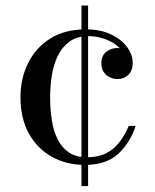

<svg xmlns="http://www.w3.org/2000/svg" viewBox="-20 -574 550 680"><path d="M280.5 10Q215 10 163.5 -18.8Q112 -47.5 82.2 -101.2Q52.5 -155 52.5 -230Q52.5 -295 79 -349.5Q105.5 -404 157.2 -437Q209 -470 284.5 -470Q335.5 -470 372.5 -452.5Q409.5 -435 429.8 -407.8Q450 -380.5 450 -351Q450 -324 434.5 -309Q419 -294 396 -294Q383.5 -294 370.2 -299.8Q357 -305.5 348 -317.8Q339 -330 339 -350Q339 -376.5 356 -390.2Q373 -404 396 -404Q417.5 -404 433.2 -390.8Q449 -377.5 449 -351H426.5Q426.5 -372.5 415 -390Q403.5 -407.5 384 -420Q364.5 -432.5 341.2 -439.2Q318 -446 294.5 -446Q252 -446 225 -425.8Q198 -405.5 183.2 -373.2Q168.5 -341 163 -303.2Q157.5 -265.5 157.5 -230Q157.5 -187 163.5 -148.5Q169.5 -110 184.2 -80.5Q199 -51 224.2 -34Q249.5 -17 287.5 -17Q327.5 -17 355.8 -31.2Q384 -45.5 403.2 -70.8Q422.5 -96 436 -128H460.5Q441 -68.5 398.8 -29.2Q356.5 10 280.5 10ZM268.5 85V-554.5H292V85Z"/></svg>

Font: BodoniModa 10 Custom
Style: Regular
Weight: 400
Designer: Owen Earl
Foundry: indestructible type
Version: Version 2.005